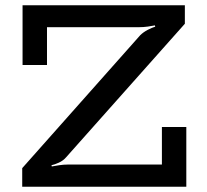

<svg xmlns="http://www.w3.org/2000/svg" viewBox="-20 -706 781 726"><path d="M64 0V-70.2L510.4 -573Q522.3 -584.7 539.1 -593.4Q556 -602 566.9 -605.1L565.8 -610Q555.5 -607.9 538.9 -605.5Q522.3 -603.2 505.7 -603.2H157.7V-460.3H65.3V-686H679V-616.2L230.2 -111.5Q219.4 -98.7 202.5 -91Q185.5 -83.3 174.7 -81.3L175.8 -76.6Q185 -78.6 203.1 -81.2Q221.3 -83.8 236.3 -83.8H592.2V-225.7H684.5V0Z"/></svg>

Font: BioRhyme ExtraBold
Style: Regular
Weight: 800
Designer: Aoife Mooney
Foundry: Aoife Mooney Type
Version: Version 1.600;gftools[0.9.33]